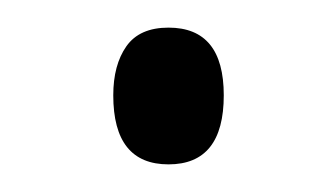

<svg xmlns="http://www.w3.org/2000/svg" viewBox="-20 -413 243 139"><path d="M62 -344Q62 -366 71.5 -379.5Q81 -393 102 -393Q142 -393 142 -344Q142 -294 102 -294Q62 -294 62 -344Z"/></svg>

Font: Noto Sans Sinhala UI ExtraCondensed Light
Style: Regular
Weight: 300
Width: 2
Designer: Jelle Bosma - Monotype Design Team
Foundry: Monotype Imaging Inc.
Version: Version 2.006; ttfautohint (v1.8.4.7-5d5b)